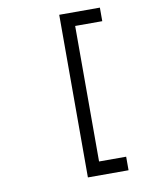

<svg xmlns="http://www.w3.org/2000/svg" viewBox="-84 -749 669 872"><g transform="rotate(-10 250.0 -313.0)"><path d="M437.5 62.5V0H312.5Q312.5 0 312.5 -625H437.5V-687.5H250Q250 -687.5 250 62.5Z"/></g></svg>

Font: CalcUnifontExMono
Style: Regular
Weight: 500
Version: Version 15.0.06